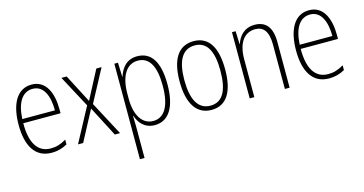

<svg xmlns="http://www.w3.org/2000/svg" viewBox="-79 -894 2811 1482"><g transform="rotate(-15 1326.0 -152.5)"><path d="M226 -539C108 -539 50 -427 50 -263C50 -98 110 10 242 10C291 10 331 -2 368 -23V-61C324 -35 288 -24 244 -24C140 -24 87 -110 88 -267H386V-300C386 -428 341 -539 226 -539ZM226 -505C313 -505 350 -415 350 -300H89C96 -437 147 -505 226 -505Z M600 -273 454 0H495L623 -241L748 0H790L646 -271L784 -529H742L623 -302L505 -529H463Z M1070 -539C984 -539 942 -481 921 -416H919L915 -529H886V234H923V-16C923 -48 922 -79 921 -102H924C942 -45 985 10 1067 10C1174 10 1241 -82 1241 -270C1241 -450 1181 -539 1070 -539ZM1066 -505C1159 -505 1203 -422 1203 -269C1203 -95 1145 -24 1063 -24C978 -24 923 -103 923 -239V-284C924 -417 974 -505 1066 -505Z M1701 -265C1701 -433 1647 -539 1521 -539C1399 -539 1337 -442 1337 -266C1337 -90 1400 10 1520 10C1641 10 1701 -89 1701 -265ZM1375 -266C1375 -419 1421 -505 1521 -505C1624 -505 1663 -411 1663 -266C1663 -108 1618 -24 1520 -24C1421 -24 1375 -112 1375 -266Z M2008 -539C1925 -539 1880 -484 1861 -425H1859L1855 -529H1826V0H1863V-302C1863 -439 1921 -505 2004 -505C2069 -505 2107 -461 2107 -356V0H2145V-365C2145 -485 2096 -539 2008 -539Z M2443 -539C2325 -539 2267 -427 2267 -263C2267 -98 2327 10 2459 10C2508 10 2548 -2 2585 -23V-61C2541 -35 2505 -24 2461 -24C2357 -24 2304 -110 2305 -267H2603V-300C2603 -428 2558 -539 2443 -539ZM2443 -505C2530 -505 2567 -415 2567 -300H2306C2313 -437 2364 -505 2443 -505Z"/></g></svg>

Font: Noto Sans Ethiopic Condensed ExtraLight
Style: Regular
Weight: 200
Width: 3
Designer: Monotype Design Team
Foundry: Monotype Imaging Inc.
Version: Version 2.102